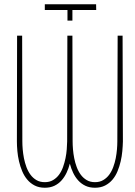

<svg xmlns="http://www.w3.org/2000/svg" viewBox="-20 -880 640 910"><path d="M192.4 -859.9H435.5L436 -832.5H323.2V-782.2H299.8V-832.5H192.4ZM561 -710.9 562.5 -209.5Q562 -188.5 559.8 -164.1Q557.6 -139.6 552 -115.5Q546.4 -91.3 537.1 -68.6Q527.8 -45.9 513.2 -28.6Q498.5 -11.2 478 -0.7Q457.5 9.8 430.2 9.8Q404.3 9.8 384.8 0.5Q365.2 -8.8 350.8 -24.7Q336.4 -40.5 326.7 -61Q316.9 -81.5 311 -104.5Q305.2 -81.5 295.4 -61Q285.6 -40.5 271.5 -24.7Q257.3 -8.8 237.8 0.5Q218.3 9.8 192.4 9.8Q165 9.8 144.5 -0.7Q124 -11.2 109.4 -28.6Q94.7 -45.9 85.2 -68.6Q75.7 -91.3 70.1 -115.5Q64.5 -139.6 62.3 -164.1Q60.1 -188.5 60.1 -209.5L61 -710.9H85L85.9 -209.5Q85.9 -192.9 87.6 -172.1Q89.4 -151.4 93.5 -130.1Q97.7 -108.9 105.2 -88.4Q112.8 -67.9 124.5 -52Q136.2 -36.1 152.8 -26.4Q169.4 -16.6 192.4 -16.6Q214.8 -16.6 231.4 -26.4Q248 -36.1 259.8 -52Q271.5 -67.9 278.8 -88.4Q286.1 -108.9 290.5 -130.4Q294.9 -151.9 296.4 -172.4Q297.9 -192.9 298.3 -209.5L299.3 -710.9H323.2L324.2 -209.5Q324.2 -192.9 325.9 -172.1Q327.6 -151.4 331.8 -130.1Q335.9 -108.9 343.5 -88.4Q351.1 -67.9 362.8 -52Q374.5 -36.1 391.1 -26.4Q407.7 -16.6 430.2 -16.6Q452.6 -16.6 469.2 -26.4Q485.8 -36.1 497.6 -52Q509.3 -67.9 516.8 -88.4Q524.4 -108.9 528.6 -130.4Q532.7 -151.9 534.4 -172.4Q536.1 -192.9 536.1 -209.5L537.6 -710.9Z"/></svg>

Font: Roboto Mono Thin
Style: Regular
Weight: 250
Designer: Google
Version: Version 2.000985; 2015; ttfautohint (v1.3)